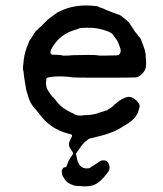

<svg xmlns="http://www.w3.org/2000/svg" viewBox="-20 -463 587 692"><path d="M64 -231Q66 -264 76.5 -292Q87 -320 88.5 -320Q90 -320 100 -337Q110 -354 111 -353Q112 -352 115.5 -356.5Q119 -361 120 -361Q121 -361 137.5 -378Q154 -395 164 -401.5Q174 -408 174.5 -409Q175 -410 178.5 -412Q182 -414 183 -415Q184 -416 184 -416.5Q184 -417 195 -422Q244 -446 304 -443Q333 -441 335 -439Q337 -437 342 -435.5Q347 -434 348.5 -433.5Q350 -433 353.5 -431.5Q357 -430 364.5 -426.5Q372 -423 381 -420L408 -410H409Q411 -409 414 -407.5Q417 -406 425 -399Q449 -380 447 -379Q446 -379 451 -372.5Q456 -366 460.5 -358Q465 -350 470.5 -344Q476 -338 478 -334.5Q480 -331 483.5 -328Q487 -325 490.5 -314.5Q494 -304 498.5 -293Q503 -282 505 -266Q508 -232 505.5 -220Q503 -208 494 -199Q481 -185 469.5 -184Q458 -183 353 -183Q245 -183 241 -184Q237 -185 236 -185Q235 -185 233.5 -185.5Q232 -186 229 -186Q191 -189 170.5 -186.5Q150 -184 148.5 -182Q147 -180 147 -177Q143 -152 152.5 -137.5Q162 -123 163 -122Q164 -121 167 -117Q170 -113 171 -113Q172 -113 179 -104Q197 -79 219.5 -66.5Q242 -54 244 -54Q246 -54 246 -53Q246 -51 251 -50Q256 -49 256 -48.5Q256 -48 260.5 -47Q265 -46 265.5 -46.5Q266 -47 271 -46.5Q276 -46 277 -47Q278 -48 290 -48Q316 -49 332.5 -55Q349 -61 351 -61Q353 -61 357 -63Q361 -65 363 -64.5Q365 -64 368 -67Q371 -70 377 -73Q390 -81 390 -84L409 -99Q431 -114 444.5 -114Q458 -114 472.5 -100Q487 -86 482 -74Q482 -72 480 -67Q473 -36 433 -13Q429 -11 420 -5Q384 18 329 30Q312 34 308.5 35Q305 36 303.5 36Q302 36 290.5 45Q279 54 268 70.5Q257 87 255 89Q253 91 253 92L254 93Q254 95 254.5 95Q255 95 255 96.5Q255 98 256 101.5Q257 105 258 112Q266 144 293 144Q302 144 304 142Q306 140 309 138.5Q312 137 320 131.5Q328 126 331 124.5Q334 123 339 119Q344 115 352 115Q365 114 370 124Q375 134 375 143Q375 152 361 168Q332 204 306 207Q302 207 297 208Q292 209 280.5 208.5Q269 208 266.5 207.5Q264 207 256 207Q248 207 234 200.5Q220 194 213 183Q206 172 205.5 170.5Q205 169 204 165.5Q203 162 203 157Q203 152 202.5 151Q202 150 203 150Q204 150 203.5 148.5Q203 147 204 147Q207 147 206.5 145Q206 143 207 143Q208 143 209 142Q210 141 209.5 140.5Q209 140 213 140Q217 140 218.5 138.5Q220 137 224 125Q228 113 242 94Q245 90 242 85.5Q239 81 236 76Q233 71 231 68.5Q229 66 230 65Q231 64 229.5 62.5Q228 61 228.5 60Q229 59 229 57.5Q229 56 228.5 55Q228 54 228.5 53.5Q229 53 229 51.5Q229 50 229.5 49.5Q230 49 231 46Q232 43 235.5 36.5Q239 30 239.5 27Q240 24 239 23Q237 21 224 18Q159 1 119 -56Q116 -60 109 -68Q90 -88 84 -108Q74 -138 73 -147.5Q72 -157 70 -166.5Q68 -176 67.5 -181.5Q67 -187 66.5 -188Q66 -189 65.5 -198.5Q65 -208 64 -208Q63 -208 63 -214.5Q63 -221 63 -224.5Q63 -228 64 -231ZM230 -348Q199 -334 180 -309Q151 -271 168 -266Q170 -266 186 -265.5Q202 -265 203 -263.5Q204 -262 220 -262.5Q236 -263 239 -264H237L293 -265Q327 -265 329.5 -264Q332 -263 341.5 -262.5Q351 -262 351.5 -262.5Q352 -263 378 -263Q404 -263 407 -264.5Q410 -266 412.5 -270.5Q415 -275 415 -280.5Q415 -286 413 -290.5Q411 -295 410.5 -297Q410 -299 409 -301.5Q408 -304 405.5 -310.5Q403 -317 395.5 -326.5Q388 -336 388 -337Q388 -338 382 -343Q376 -348 358.5 -353.5Q341 -359 333.5 -360Q326 -361 319.5 -362Q313 -363 291.5 -363Q270 -363 263.5 -360Q257 -357 251 -355.5Q245 -354 240.5 -352Q236 -350 230 -348Z"/></svg>

Font: TT2020 Style E
Style: Regular
Weight: 400
Version: Version 00.2